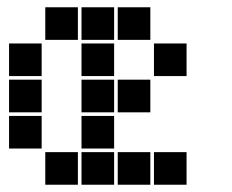

<svg xmlns="http://www.w3.org/2000/svg" viewBox="-20 -515 640 530"><path d="M106 -495Q105 -495 105 -495Q105 -495 105 -494V-406Q105 -405 105 -405Q105 -405 106 -405H194Q195 -405 195 -405Q195 -405 195 -406V-494Q195 -495 195 -495Q195 -495 194 -495ZM206 -495Q205 -495 205 -495Q205 -495 205 -494V-406Q205 -405 205 -405Q205 -405 206 -405H294Q295 -405 295 -405Q295 -405 295 -406V-494Q295 -495 295 -495Q295 -495 294 -495ZM306 -495Q305 -495 305 -495Q305 -495 305 -494V-406Q305 -405 305 -405Q305 -405 306 -405H394Q395 -405 395 -405Q395 -405 395 -406V-494Q395 -495 395 -495Q395 -495 394 -495ZM6 -395Q5 -395 5 -395Q5 -395 5 -394V-306Q5 -305 5 -305Q5 -305 6 -305H94Q95 -305 95 -305Q95 -305 95 -306V-394Q95 -395 95 -395Q95 -395 94 -395ZM206 -395Q205 -395 205 -395Q205 -395 205 -394V-306Q205 -305 205 -305Q205 -305 206 -305H294Q295 -305 295 -305Q295 -305 295 -306V-394Q295 -395 295 -395Q295 -395 294 -395ZM406 -395Q405 -395 405 -395Q405 -395 405 -394V-306Q405 -305 405 -305Q405 -305 406 -305H494Q495 -305 495 -305Q495 -305 495 -306V-394Q495 -395 495 -395Q495 -395 494 -395ZM6 -295Q5 -295 5 -295Q5 -295 5 -294V-206Q5 -205 5 -205Q5 -205 6 -205H94Q95 -205 95 -205Q95 -205 95 -206V-294Q95 -295 95 -295Q95 -295 94 -295ZM206 -295Q205 -295 205 -295Q205 -295 205 -294V-206Q205 -205 205 -205Q205 -205 206 -205H294Q295 -205 295 -205Q295 -205 295 -206V-294Q295 -295 295 -295Q295 -295 294 -295ZM306 -295Q305 -295 305 -295Q305 -295 305 -294V-206Q305 -205 305 -205Q305 -205 306 -205H394Q395 -205 395 -205Q395 -205 395 -206V-294Q395 -295 395 -295Q395 -295 394 -295ZM6 -195Q5 -195 5 -195Q5 -195 5 -194V-106Q5 -105 5 -105Q5 -105 6 -105H94Q95 -105 95 -105Q95 -105 95 -106V-194Q95 -195 95 -195Q95 -195 94 -195ZM206 -195Q205 -195 205 -195Q205 -195 205 -194V-106Q205 -105 205 -105Q205 -105 206 -105H294Q295 -105 295 -105Q295 -105 295 -106V-194Q295 -195 295 -195Q295 -195 294 -195ZM106 -95Q105 -95 105 -95Q105 -95 105 -94V-6Q105 -5 105 -5Q105 -5 106 -5H194Q195 -5 195 -5Q195 -5 195 -6V-94Q195 -95 195 -95Q195 -95 194 -95ZM206 -95Q205 -95 205 -95Q205 -95 205 -94V-6Q205 -5 205 -5Q205 -5 206 -5H294Q295 -5 295 -5Q295 -5 295 -6V-94Q295 -95 295 -95Q295 -95 294 -95ZM306 -95Q305 -95 305 -95Q305 -95 305 -94V-6Q305 -5 305 -5Q305 -5 306 -5H394Q395 -5 395 -5Q395 -5 395 -6V-94Q395 -95 395 -95Q395 -95 394 -95ZM406 -95Q405 -95 405 -95Q405 -95 405 -94V-6Q405 -5 405 -5Q405 -5 406 -5H494Q495 -5 495 -5Q495 -5 495 -6V-94Q495 -95 495 -95Q495 -95 494 -95Z"/></svg>

Font: Doto Black
Style: Regular
Weight: 900
Monospace: yes
Version: Version 1.000